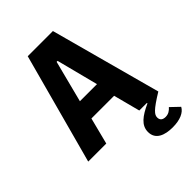

<svg xmlns="http://www.w3.org/2000/svg" viewBox="-258 -815 1143 1143"><g transform="rotate(-45 313.5 -243.0)"><path d="M5 0H157L199.9 -168H391L435 0H497.9L500 3.9C426.1 38 381 71 381 127.1C381 191.1 438.9 212 505 212C567.8 212 610.1 192.8 627.1 160.9L573.9 110.1C560 126.1 543 138.1 519.2 138.1C498.9 138.1 480.8 130 480.8 105.1C480.8 81 497.2 60 595.2 0L405.9 -698.2H193.9ZM224.1 -289.1 291.9 -552.9H300.1L367.9 -289.1Z"/></g></svg>

Font: Margiela Mono Bold
Style: Regular
Weight: 700
Designer: Mike Abbink, Paul van der Laan, Pieter van Rosmalen
Foundry: Bold Monday
Version: Version 2.003 2021